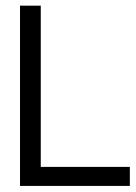

<svg xmlns="http://www.w3.org/2000/svg" viewBox="-20 -645 466 660"><path d="M48.8 -5.9V-625.5H120.1V-71.3H426.3V-5.9Z"/></svg>

Font: RIT Meera New
Style: Regular
Weight: 400
Designer: Hussain K H
Foundry: RIT
Version: 1.6.2